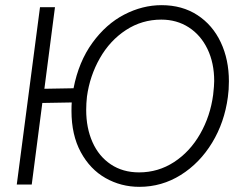

<svg xmlns="http://www.w3.org/2000/svg" viewBox="-20 -714 967 744"><path d="M193 -686 152 -370 265 -372Q285 -475 338 -548Q391 -621 461.5 -657.5Q532 -694 606 -694Q686 -694 745 -655.5Q804 -617 835.5 -550Q867 -483 867 -399Q867 -366 863 -338Q850 -240 802 -161Q754 -82 680.5 -36Q607 10 520 10Q449 10 389 -24Q329 -58 293 -124.5Q257 -191 257 -284Q257 -306 258 -317L144 -315L103 1H45L135 -686ZM810 -400Q810 -470 784 -524Q758 -578 711.5 -608Q665 -638 605 -638Q530 -638 468 -597.5Q406 -557 367 -488.5Q328 -420 317 -340Q314 -313 314 -288Q314 -218 338.5 -163Q363 -108 409.5 -77Q456 -46 519 -46Q593 -46 654.5 -86Q716 -126 755.5 -195Q795 -264 806 -347Q810 -383 810 -400Z"/></svg>

Font: Bellota Text
Style: Italic
Weight: 400
Italic angle: -7.5°
Designer: Kemie Guaida
Foundry: Kemie Guaida
Version: Version 4.001